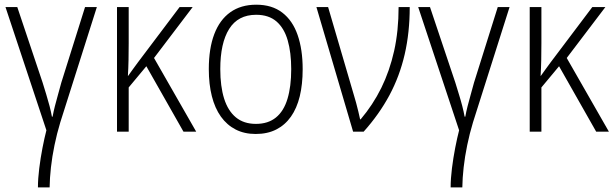

<svg xmlns="http://www.w3.org/2000/svg" viewBox="-20 -561 2617 818"><path d="M392.6 -530.8 236.8 -39.6Q222.2 8.8 212.2 57.6Q202.1 106.4 197 152.3Q191.9 198.2 191.4 237.3H141.6Q141.6 200.7 147.2 156Q152.8 111.3 161.1 68.6Q169.4 25.9 177.7 -5.9L3.4 -530.8H53.7L161.6 -209Q169.4 -183.6 177.2 -158.2Q185.1 -132.8 191.2 -109.1Q197.3 -85.4 201.2 -64H204.1Q208 -85.9 213.9 -108.9Q219.7 -131.8 226.8 -156.7Q233.9 -181.6 241.2 -209L342.3 -530.8Z M800.8 -530.8 636.2 -314 815.9 0H761.7L603.5 -278.8L528.3 -188.5V0H478.5V-530.8H528.3V-377Q528.3 -340.8 527.6 -305.4Q526.9 -270 524.9 -237.8H525.9Q537.1 -252.9 546.4 -266.4Q555.7 -279.8 566.9 -294.4L745.1 -530.8Z M1269.5 -266.1Q1269.5 -201.7 1257.1 -150.6Q1244.6 -99.6 1219.5 -64Q1194.3 -28.3 1157 -9.3Q1119.6 9.8 1069.3 9.8Q1021 9.8 983.9 -9.3Q946.8 -28.3 921.1 -64.2Q895.5 -100.1 882.6 -151.1Q869.6 -202.1 869.6 -266.6Q869.6 -354 892.8 -415.3Q916 -476.6 961.2 -508.8Q1006.3 -541 1071.8 -541Q1138.7 -541 1182.6 -507.3Q1226.6 -473.6 1248 -411.9Q1269.5 -350.1 1269.5 -266.1ZM918.5 -266.6Q918.5 -193.4 934.8 -141.1Q951.2 -88.9 984.9 -61Q1018.6 -33.2 1070.3 -33.2Q1122.1 -33.2 1155.5 -60.3Q1189 -87.4 1204.8 -139.9Q1220.7 -192.4 1220.7 -266.6Q1220.7 -336.9 1205.8 -388.9Q1190.9 -440.9 1158 -469.5Q1125 -498 1071.3 -498Q994.1 -498 956.3 -437.7Q918.5 -377.4 918.5 -266.6Z M1328.1 -530.8H1377.9L1488.3 -153.8Q1492.7 -140.6 1497.3 -122.6Q1502 -104.5 1506.6 -86.2Q1511.2 -67.9 1514.2 -52.7H1516.6Q1568.8 -114.3 1604.5 -186.5Q1640.1 -258.8 1659.2 -344.2Q1678.2 -429.7 1678.2 -530.8H1725.6Q1725.6 -422.4 1704.1 -329.3Q1682.6 -236.3 1639.2 -155.3Q1595.7 -74.2 1529.3 0H1484.4Z M2150.9 -530.8 1995.1 -39.6Q1980.5 8.8 1970.5 57.6Q1960.4 106.4 1955.3 152.3Q1950.2 198.2 1949.7 237.3H1899.9Q1899.9 200.7 1905.5 156Q1911.1 111.3 1919.4 68.6Q1927.7 25.9 1936 -5.9L1761.7 -530.8H1812L1919.9 -209Q1927.7 -183.6 1935.5 -158.2Q1943.4 -132.8 1949.5 -109.1Q1955.6 -85.4 1959.5 -64H1962.4Q1966.3 -85.9 1972.2 -108.9Q1978 -131.8 1985.1 -156.7Q1992.2 -181.6 1999.5 -209L2100.6 -530.8Z M2559.1 -530.8 2394.5 -314 2574.2 0H2520L2361.8 -278.8L2286.6 -188.5V0H2236.8V-530.8H2286.6V-377Q2286.6 -340.8 2285.9 -305.4Q2285.2 -270 2283.2 -237.8H2284.2Q2295.4 -252.9 2304.7 -266.4Q2314 -279.8 2325.2 -294.4L2503.4 -530.8Z"/></svg>

Font: Open Sans SemiCondensed Light
Style: Regular
Weight: 300
Width: 4
Designer: Monotype Design Team
Foundry: Monotype Imaging Inc.
Version: Version 3.000